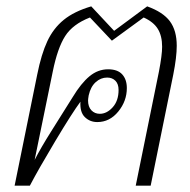

<svg xmlns="http://www.w3.org/2000/svg" viewBox="-20 -584 597 604"><path d="M97 -349Q110 -414 129 -454.5Q148 -495 180.5 -521.5Q213 -548 267 -564L339 -487L443 -564Q493 -546 514.5 -517Q536 -488 536 -440Q536 -404 525 -349L454 0H407L480 -359Q490 -411 490 -437Q490 -471 476.5 -493Q463 -515 432 -529L332 -456L263 -529Q209 -508 185 -470.5Q161 -433 146 -359L89 -81Q109 -120 141.5 -171.5Q174 -223 182 -236L209 -279Q235 -322 261.5 -344Q288 -366 320 -366Q350 -366 364.5 -350Q379 -334 379 -307Q379 -266 352 -233Q325 -200 286 -200Q263 -200 247 -215.5Q231 -231 233 -264Q207 -229 153.5 -139.5Q100 -50 74 0H26ZM353 -301Q353 -320 343 -330Q333 -340 317 -340Q297 -340 281 -325.5Q265 -311 259 -284Q257 -272 257 -268Q257 -248 267.5 -237Q278 -226 294 -226Q316 -226 334.5 -246.5Q353 -267 353 -301Z"/></svg>

Font: Trirong ExtraLight
Style: Italic
Weight: 275
Italic angle: -12°
Designer: Katatrad Team
Foundry: CadsonDemak
Version: Version 1.003